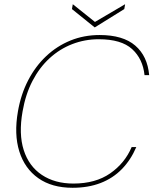

<svg xmlns="http://www.w3.org/2000/svg" viewBox="-20 -878 727 910"><path d="M324 12Q226 12 161.5 -33.5Q97 -79 71.5 -160.5Q46 -242 65 -350Q79 -431 113.5 -497.5Q148 -564 199 -612Q250 -660 314 -686Q378 -712 452 -712Q563 -712 621 -662Q679 -612 687 -522H665Q657 -599 606 -645.5Q555 -692 448 -692Q382 -692 322.5 -669Q263 -646 215 -602Q167 -558 134 -494.5Q101 -431 87 -350Q68 -243 92.5 -166.5Q117 -90 178.5 -49Q240 -8 328 -8Q433 -8 502.5 -56.5Q572 -105 604 -181H626Q600 -120 557.5 -76.5Q515 -33 456.5 -10.5Q398 12 324 12ZM573 -858 569 -835 429 -748 321 -835 325 -858 430 -774Z"/></svg>

Font: DM Sans 18pt Thin
Style: Italic
Weight: 250
Italic angle: -10°
Designer: Colophon Foundry, Jonny Pinhorn
Foundry: Colophon Foundry
Version: Version 4.004;gftools[0.9.30]